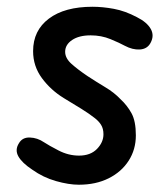

<svg xmlns="http://www.w3.org/2000/svg" viewBox="-20 -524 486 554"><path d="M207.5 9Q178.5 9 141.5 -1.5Q104.5 -12 73 -34.5Q43.5 -54 33 -72.8Q22.5 -91.5 34.5 -110.5Q44.5 -128 66.2 -127.2Q88 -126.5 107 -113.5Q120.5 -104.5 149 -89.8Q177.5 -75 208 -75Q241 -75 259.8 -94.2Q278.5 -113.5 278.5 -136.5Q278.5 -153 271.5 -164Q264.5 -175 252.5 -184Q238 -195.5 214.5 -210.2Q191 -225 164 -241Q126.5 -264 101 -298.5Q75.5 -333 75.5 -376.5Q75.5 -436 121 -470.2Q166.5 -504.5 247 -504.5Q276 -504.5 308.5 -498.5Q341 -492.5 375 -474.5Q404 -460 415 -440.5Q426 -421 414 -399.5Q404.5 -382.5 383.5 -381.2Q362.5 -380 340 -392Q325.5 -400 299 -411Q272.5 -422 241.5 -422Q208 -422 188 -408.5Q168 -395 168 -374.5Q168 -356 186.5 -339.5Q205 -323 232.5 -304.5Q258.5 -287.5 284 -272.2Q309.5 -257 327.5 -238Q347 -220 359.5 -197.2Q372 -174.5 372 -133.5Q372 -92.5 351.2 -60.2Q330.5 -28 293.5 -9.5Q256.5 9 207.5 9Z"/></svg>

Font: Edu AU VIC WA NT Pre Medium
Style: Regular
Weight: 500
Designer: Tina and Corey Anderson, Eben Sorkin, Mirko Velimirovic
Foundry: Google for Education
Version: Version 1.001